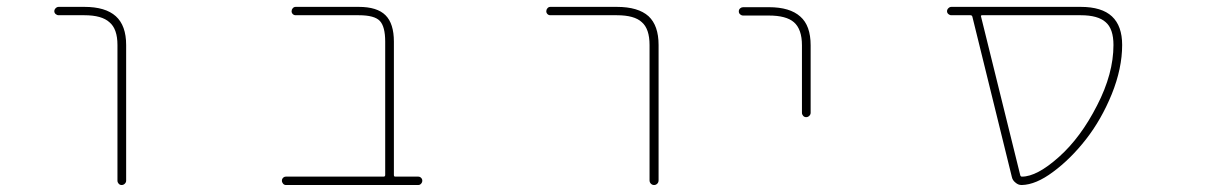

<svg xmlns="http://www.w3.org/2000/svg" viewBox="-20 -564 3540 561"><path d="M323.2 -36.1V-432.6Q323.2 -479.5 299.8 -499Q277.3 -519.5 226.6 -519.5H151.4Q146.5 -519.5 142.6 -522.9Q138.7 -526.4 138.7 -531.2Q138.7 -536.1 142.6 -540Q146.5 -543.9 151.4 -543.9H226.6Q288.1 -543.9 318.4 -516.6Q348.6 -489.3 348.6 -432.6V-36.1Q348.6 -31.2 344.7 -27.3Q340.8 -23.4 335.4 -23.4Q330.1 -23.4 326.7 -27.3Q323.2 -31.2 323.2 -36.1Z M815.4 -23.4Q810.5 -23.4 807.1 -27.3Q803.7 -31.2 803.7 -36.1Q803.7 -41 807.1 -44.4Q810.5 -47.9 815.4 -47.9H1100.6Q1105.5 -47.9 1105.5 -52.7V-442.4Q1105.5 -486.3 1089.8 -502.9Q1074.2 -519.5 1028.3 -519.5H843.8Q838.9 -519.5 835.4 -522.9Q832 -526.4 832 -531.2Q832 -536.1 835.4 -540Q838.9 -543.9 843.8 -543.9H1028.3Q1082 -543.9 1106.4 -519.5Q1130.9 -495.1 1130.9 -442.4V-52.7Q1130.9 -47.9 1134.8 -47.9H1202.1Q1207 -47.9 1210.4 -44.4Q1213.9 -41 1213.9 -36.1Q1213.9 -31.2 1210.4 -27.3Q1207 -23.4 1202.1 -23.4Z M1877.9 -37.1V-432.6Q1877.9 -479.5 1855.5 -499Q1834 -519.5 1782.2 -519.5H1587.9Q1583 -519.5 1579.6 -522.9Q1576.2 -526.4 1576.2 -531.2Q1576.2 -536.1 1579.6 -540Q1583 -543.9 1587.9 -543.9H1782.2Q1844.7 -543.9 1875 -516.6Q1904.3 -489.3 1904.3 -432.6V-37.1Q1904.3 -31.2 1900.4 -27.3Q1896.5 -23.4 1891.1 -23.4Q1885.7 -23.4 1881.8 -27.3Q1877.9 -31.2 1877.9 -37.1Z M2323.2 -234.4V-431.6Q2323.2 -478.5 2299.8 -499Q2277.3 -518.6 2226.6 -518.6H2151.4Q2146.5 -518.6 2142.6 -522Q2138.7 -525.4 2138.7 -530.8Q2138.7 -536.1 2142.6 -539.6Q2146.5 -543 2151.4 -543H2226.6Q2288.1 -543 2318.4 -515.6Q2348.6 -489.3 2348.6 -431.6V-234.4Q2348.6 -229.5 2344.7 -225.6Q2340.8 -221.7 2335.4 -221.7Q2330.1 -221.7 2326.7 -225.6Q2323.2 -229.5 2323.2 -234.4Z M2965.8 -23.4Q2965.8 -23.4 2964.8 -23.4Q2955.1 -23.4 2947.3 -30.3Q2938.5 -37.1 2936.5 -46.9L2821.3 -514.6Q2820.3 -519.5 2815.4 -519.5H2759.8Q2754.9 -519.5 2751 -522.9Q2747.1 -526.4 2747.1 -531.2Q2747.1 -536.1 2751 -540Q2754.9 -543.9 2759.8 -543.9H3137.7Q3199.2 -543.9 3229 -516.1Q3258.8 -488.3 3258.8 -432.6Q3258.8 -364.3 3228.5 -289.1Q3198.2 -214.8 3153.3 -157.2Q3108.4 -99.6 3056.6 -61.5Q3006.8 -24.4 2965.8 -23.4ZM2960.9 -52.7Q2961.9 -47.9 2965.8 -47.9Q3009.8 -47.9 3074.2 -105.5Q3137.7 -162.1 3185.5 -255.9Q3233.4 -348.6 3233.4 -432.6Q3233.4 -479.5 3210.9 -499Q3188.5 -519.5 3137.7 -519.5H2849.6Q2844.7 -519.5 2846.7 -514.6Z"/></svg>

Font: Rounded-X Mgen+ 1mn thin
Style: Regular
Weight: 100
Designer: [Source Han Sans]
Ryoko NISHIZUKA  (kana & ideographs); Paul D. Hunt (Latin, Greek & Cyrillic); Wenlong ZHANG  (bopomofo
Version: Version 1.059.20150602